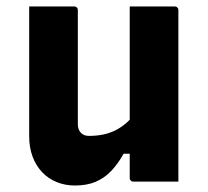

<svg xmlns="http://www.w3.org/2000/svg" viewBox="-20 -560 640 592"><path d="M209 -540Q213 -540 215 -538.5Q217 -537 218.5 -535Q220 -533 220 -529Q220 -485 220 -438.5Q220 -392 220 -346.5Q220 -301 220 -258Q220 -215 220 -177Q220 -161 229 -151Q238 -141 254 -141Q277 -141 297 -145Q317 -149 334.5 -157.5Q352 -166 368 -179.5Q384 -193 397 -212V-86H361Q344 -55 323 -33Q302 -11 275 0.5Q248 12 211 12Q181 12 155 1.5Q129 -9 110 -29Q91 -49 80.5 -77Q70 -105 70 -140Q70 -185 70 -230Q70 -275 70 -320Q70 -365 70 -410Q70 -442 70 -475Q70 -508 70 -540Q105 -540 140 -540Q175 -540 209 -540ZM519 -540Q523 -540 525 -538.5Q527 -537 528.5 -535Q530 -533 530 -529Q530 -457 530 -385.5Q530 -314 530 -242Q530 -170 530 -98Q530 -80 530 -63Q530 -46 530 -30Q530 -14 530 0Q505 0 481 0Q457 0 434.5 0Q412 0 391 0Q388 0 385.5 -1.5Q383 -3 381.5 -5Q380 -7 380 -11Q380 -99 380 -187.5Q380 -276 380 -364Q380 -452 380 -540Q405 -540 427.5 -540Q450 -540 473 -540Q496 -540 519 -540Z"/></svg>

Font: Recursive ExtraBold
Style: Regular
Weight: 800
Version: Version 1.085